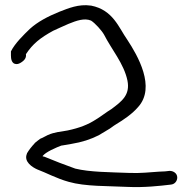

<svg xmlns="http://www.w3.org/2000/svg" viewBox="-20 -645 736 755"><path d="M646 27C633 29 628 29 605 30C571 32 532 37 488 35C411 32 333 32 276 18C236 4 193 -13 154 -29H152C149 -30 151 -30 147 -31C156 -41 164 -46 181 -55C186 -58 224 -75 225 -73L260 -79C303 -86 336 -97 368 -113L403 -134C416 -141 424 -149 436 -156C466 -174 500 -197 523 -224C594 -302 521 -427 481 -488C447 -536 425 -606 338 -623H337C289 -630 248 -612 214 -599C167 -580 128 -559 98 -532C73 -508 39 -475 23 -443V-427C23 -415 25 -393 45 -393C52 -393 58 -396 64 -400C70 -404 85 -414 82 -432C109 -473 138 -496 189 -524C209 -533 228 -542 249 -551C281 -564 312 -575 338 -564C354 -554 380 -525 389 -509C419 -450 467 -395 481 -329C493 -271 458 -246 418 -216C398 -204 377 -187 357 -175C326 -155 293 -142 246 -132L210 -126H208C194 -123 181 -120 168 -114C160 -110 151 -105 140 -100H139C131 -94 123 -88 116 -82V-81C105 -70 93 -54 86 -42V-41C72 -9 108 13 126 21C161 34 203 57 250 70C316 89 405 86 483 90C547 93 609 86 651 81C667 80 677 67 677 53C677 36 661 27 648 27Z"/></svg>

Font: Stray Cat
Style: BdExt
Weight: 700
Version: Version 1.0